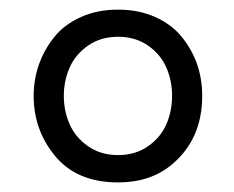

<svg xmlns="http://www.w3.org/2000/svg" viewBox="-20 -1047 489 401"><path d="M125.5 -906Q113.3 -878.4 113.3 -846.7Q113.3 -814.9 125.5 -787.4Q137.7 -759.8 164.1 -741.5Q190.4 -723.1 226.6 -723.1Q262.7 -723.1 289.1 -741.5Q315.4 -759.8 327.4 -787.4Q339.4 -814.9 339.4 -846.7Q339.4 -878.4 327.4 -906Q315.4 -933.6 289.1 -951.9Q262.7 -970.2 226.6 -970.2Q190.4 -970.2 164.1 -951.9Q137.7 -933.6 125.5 -906ZM50.3 -846.7Q50.3 -881.3 61.5 -912.8Q72.8 -944.3 93.8 -970.2Q114.7 -996.1 149.2 -1011.5Q183.6 -1026.9 226.6 -1026.9Q269.5 -1026.9 304 -1011.5Q338.4 -996.1 359.4 -970.2Q402.3 -917.5 402.3 -846.7Q402.3 -756.8 339.8 -704.1Q294.9 -666 226.6 -666Q139.6 -666 93.8 -722.7Q50.3 -776.4 50.3 -846.7Z"/></svg>

Font: Nosifer
Style: Regular
Weight: 400
Version: Version 001.002